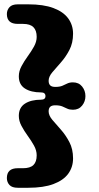

<svg xmlns="http://www.w3.org/2000/svg" viewBox="-20 -760 469 908"><path d="M195 -305.5Q195 -323 174 -323Q126.5 -323 97.8 -341.5Q69 -360 69 -399Q69 -423.5 81.8 -447.2Q94.5 -471 111.2 -494Q128 -517 140.8 -540Q153.5 -563 153.5 -585.5Q153.5 -616 138 -631.5Q122.5 -647 89 -647H64Q12.5 -647 12.5 -693.5Q12.5 -712.5 24.8 -726Q37 -739.5 64 -739.5H114Q185.5 -739.5 232.5 -722Q279.5 -704.5 302.5 -673Q325.5 -641.5 325.5 -600.5Q325.5 -556.5 308 -523.2Q290.5 -490 267.8 -464.5Q245 -439 227.5 -418.2Q210 -397.5 210 -378Q210 -363.5 217.5 -356.2Q225 -349 241 -349Q262 -349 274.5 -354.2Q287 -359.5 298 -365Q309 -370.5 325 -370.5Q352.5 -370.5 368.2 -351Q384 -331.5 384 -305.5Q384 -280 368.2 -260.5Q352.5 -241 325 -241Q309 -241 298 -246.2Q287 -251.5 274.5 -256.8Q262 -262 241 -262Q225 -262 217.5 -255Q210 -248 210 -233.5Q210 -214 227.5 -193.2Q245 -172.5 267.8 -147Q290.5 -121.5 308 -88.2Q325.5 -55 325.5 -11Q325.5 30.5 302.5 61.8Q279.5 93 232.5 110.5Q185.5 128 114 128H64Q37 128 24.8 114.8Q12.5 101.5 12.5 82Q12.5 35.5 64 35.5H89Q122.5 35.5 138 20.5Q153.5 5.5 153.5 -25.5Q153.5 -48.5 140.8 -71.5Q128 -94.5 111.2 -117.5Q94.5 -140.5 81.8 -164.2Q69 -188 69 -212Q69 -251 97.8 -269.8Q126.5 -288.5 174 -288.5Q195 -288.5 195 -305.5Z"/></svg>

Font: Fraunces SuperSoft Wonky
Style: Regular
Weight: 900
Version: Version 1.000;[b76b70a41]